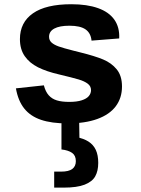

<svg xmlns="http://www.w3.org/2000/svg" viewBox="-20 -566 660 899"><path d="M538.1 -386 408.6 -375.8Q405.2 -411.2 380.5 -428.4Q355.8 -445.6 305.1 -445.6Q258.9 -445.6 234.3 -432.3Q209.7 -419 209.7 -394Q209.7 -377.5 221.4 -366.8Q233.2 -356.1 255.3 -348.3Q277.5 -340.5 323.7 -328.8Q339.8 -324.8 355.5 -320.8Q423.7 -303.9 462.8 -287.6Q502 -271.3 526.6 -241.2Q551.2 -211 551.2 -161Q551.2 -107.2 522 -68.3Q492.7 -29.5 435.5 -8.8Q378.3 11.9 296.4 11.9Q221.8 11.9 172.2 -4.9Q122.5 -21.7 93.7 -57.7Q64.8 -93.7 54.5 -152.3L185.4 -166.4Q193.1 -136.7 208.2 -119.8Q223.2 -103 246.1 -96Q268.9 -88.9 304.6 -88.9Q340 -88.9 362.8 -96.4Q385.6 -103.8 395.9 -116.2Q406.2 -128.7 406.2 -144.1Q406.2 -162.5 390.8 -174.1Q375.5 -185.8 348.1 -194Q320.7 -202.2 256.8 -217.4Q198.2 -230.8 158.2 -250.8Q118.2 -270.8 95.8 -303.1Q73.3 -335.4 73.3 -382.9Q73.3 -461 134.2 -503.6Q195 -546.2 313.9 -546.2Q388 -546.2 439.1 -527.9Q490.2 -509.7 515.5 -473.8Q540.7 -437.8 538.1 -386ZM440 196.7Q440 234.4 425.9 259.6Q411.8 284.8 376.1 298.7Q340.5 312.5 278.2 312.5H233.7V237.6H265.7Q301.9 237.6 318.5 225.1Q335.1 212.6 335.1 188.4Q335.1 162.2 317.5 149.8Q299.8 137.3 267.8 133.8V-24H350.3L352.3 104L336.8 75.8Q371.6 82.4 394.2 96.8Q416.9 111.2 428.5 135.6Q440 160.1 440 196.7Z"/></svg>

Font: Monaspace Neon Var ExtraLight
Style: Regular
Weight: 200
Designer: Riley Cran and the Lettermatic Team
Version: Version 1.200 (Monaspace Neon Var)